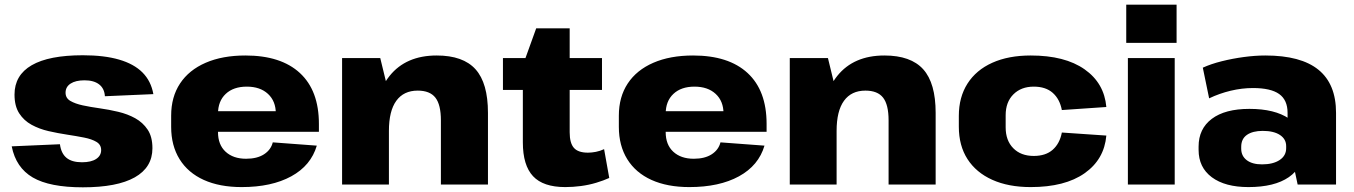

<svg xmlns="http://www.w3.org/2000/svg" viewBox="-20 -788 5781 820"><path d="M334 12Q192 12 120 -30Q48 -72 30 -163L236 -172Q241 -133 264 -114Q287 -95 330 -95Q369 -95 390.5 -109Q412 -123 412 -147Q412 -170 392 -182Q372 -194 339 -200.5Q306 -207 266.5 -213Q227 -219 187.5 -228Q148 -237 115 -255Q82 -273 62 -304Q42 -335 42 -384Q42 -467 115.5 -509.5Q189 -552 334 -552Q425 -552 488.5 -533.5Q552 -515 588.5 -478.5Q625 -442 635 -386L428 -377Q426 -410 403.5 -427.5Q381 -445 341 -445Q303 -445 281.5 -431Q260 -417 260 -392Q260 -369 280.5 -357Q301 -345 333.5 -338Q366 -331 405.5 -325.5Q445 -320 485 -310.5Q525 -301 557.5 -283Q590 -265 610.5 -234.5Q631 -204 631 -155Q631 -73 555.5 -30.5Q480 12 334 12Z M1012 11Q918 11 850.5 -19.5Q783 -50 747 -108Q711 -166 711 -246V-294Q711 -374 749 -431.5Q787 -489 858.5 -520Q930 -551 1028 -551Q1180 -551 1261 -476Q1342 -401 1342 -259V-225H875V-313H1184L1158 -280V-303Q1158 -356 1124.5 -387Q1091 -418 1034 -418Q977 -418 944 -387Q911 -356 911 -302V-224Q911 -170 943.5 -140Q976 -110 1031 -110Q1078 -110 1107.5 -129Q1137 -148 1145 -180L1333 -166Q1308 -81 1224 -35Q1140 11 1012 11Z M1863 -274Q1863 -341 1839.5 -371Q1816 -401 1764 -401Q1704 -401 1672.5 -357.5Q1641 -314 1641 -229L1574 -140V-212Q1574 -377 1644 -464Q1714 -551 1845 -551Q1958 -551 2011 -492Q2064 -433 2064 -306V0H1863ZM1441 -540H1604L1641 -388V0H1441Z M2394 11Q2300 11 2256.5 -35.5Q2213 -82 2213 -180V-509L2270 -667H2413V-223Q2413 -177 2431 -156.5Q2449 -136 2491 -136Q2507 -136 2525 -139.5Q2543 -143 2560 -151L2582 -28Q2558 -17 2526.5 -7.5Q2495 2 2461 6.5Q2427 11 2394 11ZM2128 -540H2551V-404H2128Z M2924 11Q2830 11 2762.5 -19.5Q2695 -50 2659 -108Q2623 -166 2623 -246V-294Q2623 -374 2661 -431.5Q2699 -489 2770.5 -520Q2842 -551 2940 -551Q3092 -551 3173 -476Q3254 -401 3254 -259V-225H2787V-313H3096L3070 -280V-303Q3070 -356 3036.5 -387Q3003 -418 2946 -418Q2889 -418 2856 -387Q2823 -356 2823 -302V-224Q2823 -170 2855.5 -140Q2888 -110 2943 -110Q2990 -110 3019.5 -129Q3049 -148 3057 -180L3245 -166Q3220 -81 3136 -35Q3052 11 2924 11Z M3775 -274Q3775 -341 3751.5 -371Q3728 -401 3676 -401Q3616 -401 3584.5 -357.5Q3553 -314 3553 -229L3486 -140V-212Q3486 -377 3556 -464Q3626 -551 3757 -551Q3870 -551 3923 -492Q3976 -433 3976 -306V0H3775ZM3353 -540H3516L3553 -388V0H3353Z M4382 11Q4287 11 4218 -20Q4149 -51 4112 -108.5Q4075 -166 4075 -247V-293Q4075 -373 4112 -431Q4149 -489 4218 -520Q4287 -551 4382 -551Q4528 -551 4612 -492Q4696 -433 4705 -331L4515 -318Q4506 -365 4476 -391.5Q4446 -418 4395 -418Q4341 -418 4308 -385Q4275 -352 4275 -296V-244Q4275 -188 4307.5 -155Q4340 -122 4395 -122Q4446 -122 4476 -148.5Q4506 -175 4515 -222L4705 -209Q4696 -107 4612 -48Q4528 11 4382 11Z M4997 -540V0H4797V-540ZM5005 -768V-605H4790V-768Z M5479 -203V-306Q5479 -361 5443 -386.5Q5407 -412 5331 -412Q5284 -412 5236 -400.5Q5188 -389 5144 -368L5117 -499Q5152 -515 5198 -526.5Q5244 -538 5292.5 -544.5Q5341 -551 5384 -551Q5536 -551 5611 -490Q5686 -429 5686 -306V0H5522ZM5312 11Q5212 11 5155.5 -31Q5099 -73 5099 -148V-162Q5099 -238 5155.5 -280.5Q5212 -323 5316 -323Q5424 -323 5485 -281.5Q5546 -240 5546 -165V-150Q5546 -74 5484.5 -31.5Q5423 11 5312 11ZM5370 -86Q5417 -86 5445 -104.5Q5473 -123 5473 -155V-164Q5473 -194 5446.5 -211.5Q5420 -229 5373 -229Q5330 -229 5305.5 -212Q5281 -195 5281 -161V-153Q5281 -122 5304.5 -104Q5328 -86 5370 -86Z"/></svg>

Font: Pathway Extreme 28pt ExtraBold
Style: Regular
Weight: 800
Designer: Eduardo Rodriguez Tunni
Foundry: Eduardo Rodriguez Tunni
Version: Version 1.001;gftools[0.9.26]